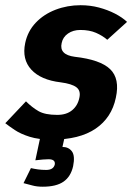

<svg xmlns="http://www.w3.org/2000/svg" viewBox="-43 -528 507 737"><path d="M156 8 176.7 -87Q212.3 -87 234 -105Q255.7 -123 261.7 -153Q267.7 -179.7 250.3 -193Q233 -206.3 189.7 -212L244 -310Q342 -299 379.8 -262.5Q417.7 -226 401.7 -153Q385.7 -76 323.8 -34Q262 8 156 8ZM266 -508 265.3 -413Q237.7 -413 218 -399.3Q198.3 -385.7 193.7 -362.7Q183.3 -318 244 -310L189.7 -212Q113.7 -221 77.2 -260.7Q40.7 -300.3 53.7 -362.7Q63.3 -408.3 94.2 -440.8Q125 -473.3 170.3 -490.7Q215.7 -508 266 -508ZM-22.7 -55 56.7 -139Q79.7 -116 104.7 -101.5Q129.7 -87 176.7 -87L156 8Q105.7 8 70.8 -3Q36 -14 13.7 -29Q-8.7 -44 -22.7 -55ZM368.7 -375.3Q350.7 -391 325.5 -402Q300.3 -413 265.3 -413L266 -508Q303.7 -508 337.2 -499Q370.7 -490 398.5 -475.7Q426.3 -461.3 444.7 -444ZM143.3 83.3Q136.3 83.3 122 84.3Q107.7 85.3 92.7 87.3L111.3 0H204.7L196.7 36Q220.3 36 233 53Q245.7 70 237.7 110Q228.7 150 200.8 169.3Q173 188.7 121 188.7Q98 188.7 80.8 183.8Q63.7 179 47.3 175L75.7 117.3Q88.7 120.3 103 122.3Q117.3 124.3 134.3 124.3Q162.3 124.3 167.3 103.3Q170.3 83.3 143.3 83.3Z"/></svg>

Font: Epunda Sans Light
Style: Italic
Weight: 300
Italic angle: -12.0243°
Designer: Simon Atzbach
Foundry: typofactur
Version: Version 2.204